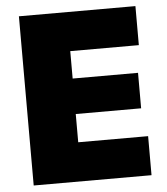

<svg xmlns="http://www.w3.org/2000/svg" viewBox="-52 -759 701 806"><g transform="rotate(-5 299.0 -356.5)"><path d="M57.5 0V-713H548.5V-548.5H259.5V-433H535V-283.5H259.5V-164.5H554V0Z"/></g></svg>

Font: Commissioner ExtraBold
Style: Regular
Weight: 800
Designer: Kostas Bartsokas
Foundry: Kostas Bartsokas
Version: Version 1.000; ttfautohint (v1.8.3)